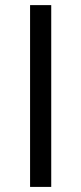

<svg xmlns="http://www.w3.org/2000/svg" viewBox="-20 -734 319 754"><path d="M98.1 0V-713.9H181.2V0Z"/></svg>

Font: f01136030
Style: Regular
Weight: 400
Foundry: Ascender Corporation
Version: Version 1.10